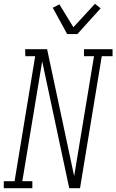

<svg xmlns="http://www.w3.org/2000/svg" viewBox="-53 -995 615 1015"><path d="M-33 0V-37H24L133 -698H81L80 -735H196L339 -64L444 -698H391V-735H542V-698H485L370 0H313L170 -671L65 -37H118V0ZM302 -815 226 -954 261 -972 335 -851 449 -975 479 -951 356 -815Z"/></svg>

Font: Iosevka Curly Slab Extralight
Style: Italic
Weight: 200
Italic angle: -9°
Monospace: yes
Designer: Belleve Invis
Foundry: Belleve Invis
Version: Version 22.1.2; ttfautohint (v1.8.4)